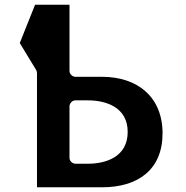

<svg xmlns="http://www.w3.org/2000/svg" viewBox="-20 -820 789 815"><path d="M137 -25H413C565 -25 670 -99.1 670 -254C670 -408.9 563.4 -494 413 -494H300C289.3 -494 275 -503.9 275 -519V-800H128.9L63.9 -637.3L133.4 -523C135.2 -520 137 -514.6 137 -510ZM275 -369C275 -379.7 284.9 -394 300 -394H353C430 -394 522 -364.9 522 -260C522 -154.3 430.1 -125 353 -125H300C289.3 -125 275 -134.9 275 -150Z"/></svg>

Font: Hussar Ekologiczny
Style: Regular
Weight: 400
Foundry: Cannot Into Space Fonts
Version: Version 0.97